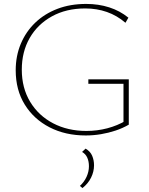

<svg xmlns="http://www.w3.org/2000/svg" viewBox="-20 -684 759 978"><path d="M417 6Q313 6 232.5 -35.5Q152 -77 106 -151.5Q60 -226 60 -326Q60 -399 86 -461Q112 -523 159.5 -568.5Q207 -614 272.5 -639Q338 -664 419 -664Q482 -664 536.5 -646.5Q591 -629 634 -594L619 -568Q576 -605 524.5 -623Q473 -641 414 -641Q317 -641 244 -600.5Q171 -560 131 -490Q91 -420 91 -329Q91 -236 133.5 -165.5Q176 -95 250.5 -56Q325 -17 420 -17Q475 -17 526.5 -30.5Q578 -44 622 -70L609 -50V-257H430V-280H636V-49Q605 -31 569 -19Q533 -7 494.5 -0.5Q456 6 417 6ZM400 274 387 263Q409 243 421 216.5Q433 190 433 163Q433 138 424.5 119Q416 100 398 90L416 73Q440 87 449.5 109.5Q459 132 459 158Q459 190 444 220.5Q429 251 400 274Z"/></svg>

Font: Ysabeau Office Thin
Style: Regular
Weight: 250
Designer: Christian Thalmann (Catharsis Fonts)
Version: Version 2.001;gftools[0.9.30]; featfreeze: tnum,lnum,ss02